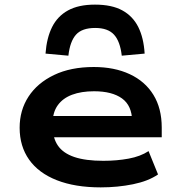

<svg xmlns="http://www.w3.org/2000/svg" viewBox="-20 -801 777 831"><path d="M416 10Q305 10 226 -21Q147 -52 106 -110Q65 -168 65 -248Q65 -324 103.5 -383Q142 -442 214 -476.5Q286 -511 386 -511Q475 -511 541.5 -480Q608 -449 644 -390.5Q680 -332 680 -249V-207H181V-299H574L552 -277Q551 -344 508 -375Q465 -406 387 -406Q332 -406 292 -391Q252 -376 230 -345.5Q208 -315 208 -269V-254Q208 -204 230.5 -171Q253 -138 301.5 -121.5Q350 -105 427 -105Q486 -105 537 -114.5Q588 -124 623 -147L664 -46Q622 -17 555.5 -3.5Q489 10 416 10ZM276 -560 177 -569Q182 -637 205.5 -684Q229 -731 274.5 -756Q320 -781 391 -781Q464 -781 509.5 -756Q555 -731 578.5 -684Q602 -637 606 -569L507 -560Q500 -622 473.5 -651Q447 -680 392 -680Q335 -680 309 -651Q283 -622 276 -560Z"/></svg>

Font: Nunito Sans 7pt Expanded
Style: Bold
Weight: 700
Width: 7
Designer: Vernon Adams
Foundry: Vernon Adams
Version: Version 3.101;gftools[0.9.27]